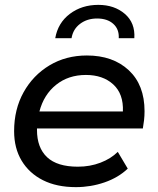

<svg xmlns="http://www.w3.org/2000/svg" viewBox="-20 -763 651 789"><path d="M292 6Q213 6 156.5 -22.5Q100 -51 69 -102.5Q38 -154 38 -224Q38 -314 77 -384Q116 -454 183.5 -494.5Q251 -535 337 -535Q444 -535 509 -474.5Q574 -414 574 -306Q574 -287 572 -269.5Q570 -252 567 -235H132Q132 -232 132 -229Q132 -156 173.5 -117Q215 -78 300 -78Q350 -78 393 -94.5Q436 -111 464 -139L505 -70Q466 -33 409.5 -13.5Q353 6 292 6ZM142 -305H485Q488 -377 445.5 -416Q403 -455 333 -455Q261 -455 210.5 -414.5Q160 -374 142 -305ZM207 -606Q218 -669 267 -706Q316 -743 384 -743Q450 -743 493 -706Q536 -669 532 -606H468Q470 -643 445.5 -665Q421 -687 379 -687Q338 -687 309 -665Q280 -643 274 -606Z"/></svg>

Font: Montserrat Medium
Style: Italic
Weight: 500
Italic angle: -11.3°
Designer: Julieta Ulanovsky
Foundry: Julieta Ulanovsky
Version: Version 9.000; ttfautohint (v1.8.4.7-5d5b)